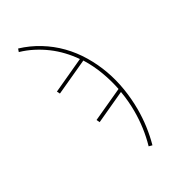

<svg xmlns="http://www.w3.org/2000/svg" viewBox="-182 -630 863 955"><g transform="rotate(-30 250.0 -152.5)"><path d="M410 223 391 218Q404 173 410.5 126Q417 79 417 31Q417 2 414.5 -27Q412 -56 407 -85L240 -8L232 -25L404 -104Q393 -159 373 -212.5Q353 -266 323 -314L140 -230L132 -246L312 -329Q290 -361 263 -389.5Q236 -418 205 -441Q174 -464 139 -482Q104 -500 66 -511L72 -528Q129 -511 180.5 -479.5Q232 -448 273.5 -405.5Q315 -363 346 -311Q377 -259 397 -203Q417 -147 426.5 -87.5Q436 -28 436 31Q436 80 429.5 128Q423 176 410 223Z"/></g></svg>

Font: Iosevka Curly Thin
Style: Regular
Weight: 100
Monospace: yes
Designer: Belleve Invis
Foundry: Belleve Invis
Version: Version 22.1.2; ttfautohint (v1.8.4)